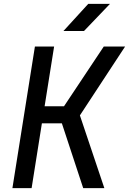

<svg xmlns="http://www.w3.org/2000/svg" viewBox="-20 -970 665 990"><path d="M307 -810 435 -950H547L413 -810ZM44 0 160 -730H259L210 -422H310L515 -730H625L392 -375L518 0H409L299 -334H196L143 0Z"/></svg>

Font: JetBrains Mono NL Medium
Style: Italic
Weight: 500
Italic angle: -9°
Monospace: yes
Designer: Philipp Nurullin, Konstantin Bulenkov
Foundry: JetBrains
Version: Version 2.305; ttfautohint (v1.8.4.7-5d5b)